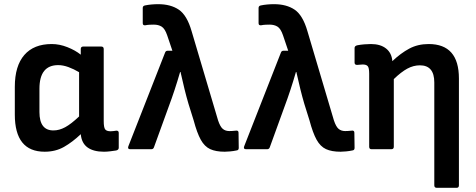

<svg xmlns="http://www.w3.org/2000/svg" viewBox="-20 -715 2283 920"><path d="M194 12Q51 12 51 -166V-299Q51 -399 96.5 -451.5Q142 -504 228 -504Q265 -504 303 -489Q341 -474 367 -453V-480Q367 -492 379 -492H465Q477 -492 477 -480V-135Q477 -104 484 -95Q491 -86 510 -86Q517 -86 524 -87Q531 -88 538 -89Q549 -89 549 -78V-7Q549 3 537 6Q524 8 508 10Q492 12 478 12Q428 12 399.5 -8.5Q371 -29 367 -72Q327 -34 286.5 -11Q246 12 194 12ZM169 -178Q169 -90 236 -90Q264 -90 292.5 -105.5Q321 -121 359 -157V-369Q334 -384 308 -393.5Q282 -403 259 -403Q169 -403 169 -290Z M1057 12Q1014 12 987 -0.5Q960 -13 942 -45.5Q924 -78 908 -138L883 -218Q873 -252 864 -288.5Q855 -325 845 -370H843Q830 -325 816.5 -284Q803 -243 788 -203L718 -10Q715 0 705 0H604Q590 0 595 -14L771 -463Q774 -472 784 -472H806L781 -546Q770 -578 754.5 -587.5Q739 -597 717 -597Q707 -597 697 -596.5Q687 -596 677 -594Q664 -592 664 -604V-677Q664 -687 675 -689Q689 -692 705.5 -693.5Q722 -695 738 -695Q798 -695 837 -668.5Q876 -642 898 -566L1025 -138Q1035 -108 1047.5 -97.5Q1060 -87 1079 -87Q1086 -87 1093.5 -87.5Q1101 -88 1110 -89Q1123 -91 1123 -79L1124 -6Q1124 5 1113 6Q1099 9 1083 10.5Q1067 12 1057 12Z M1612 12Q1569 12 1542 -0.5Q1515 -13 1497 -45.5Q1479 -78 1463 -138L1438 -218Q1428 -252 1419 -288.5Q1410 -325 1400 -370H1398Q1385 -325 1371.5 -284Q1358 -243 1343 -203L1273 -10Q1270 0 1260 0H1159Q1145 0 1150 -14L1326 -463Q1329 -472 1339 -472H1361L1336 -546Q1325 -578 1309.5 -587.5Q1294 -597 1272 -597Q1262 -597 1252 -596.5Q1242 -596 1232 -594Q1219 -592 1219 -604V-677Q1219 -687 1230 -689Q1244 -692 1260.5 -693.5Q1277 -695 1293 -695Q1353 -695 1392 -668.5Q1431 -642 1453 -566L1580 -138Q1590 -108 1602.5 -97.5Q1615 -87 1634 -87Q1641 -87 1648.5 -87.5Q1656 -88 1665 -89Q1678 -91 1678 -79L1679 -6Q1679 5 1668 6Q1654 9 1638 10.5Q1622 12 1612 12Z M1760 0Q1749 0 1749 -12V-362Q1749 -390 1742 -398Q1735 -406 1718 -406Q1711 -406 1704.5 -405Q1698 -404 1691 -404Q1679 -404 1679 -415V-485Q1679 -495 1692 -498Q1707 -501 1725 -502.5Q1743 -504 1757 -504Q1803 -504 1830 -482.5Q1857 -461 1860 -422Q1900 -460 1941 -482Q1982 -504 2034 -504Q2179 -504 2179 -339V173Q2179 185 2168 185H2073Q2061 185 2061 173V-320Q2061 -402 1992 -402Q1961 -402 1931.5 -386Q1902 -370 1867 -336V-12Q1867 0 1855 0Z"/></svg>

Font: Sofia Sans
Style: Bold
Weight: 700
Designer: Botio Nikoltchev, Ani Petrova
Foundry: lettersoup
Version: Version 4.100; ttfautohint (v1.8.4.7-5d5b)